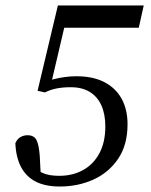

<svg xmlns="http://www.w3.org/2000/svg" viewBox="-20 -667 551 700"><path d="M198 13Q145 13 110 -5Q75 -23 56.5 -58.5Q38 -94 36 -145Q43 -161 55 -167.5Q67 -174 80 -174Q104 -174 113 -156.5Q122 -139 125 -98L129 -19L108 -54Q121 -43 134 -37Q147 -31 162.5 -28.5Q178 -26 196 -26Q244 -26 282 -46.5Q320 -67 342 -107.5Q364 -148 364 -206Q364 -251 349.5 -283Q335 -315 307 -332Q279 -349 238 -349Q207 -349 184 -344Q161 -339 144 -330L117 -336L191 -647H504L486 -566H194L225 -612L165 -356L140 -365Q156 -373 175 -378Q194 -383 215.5 -386Q237 -389 258 -389Q320 -389 361.5 -367Q403 -345 424 -306Q445 -267 445 -214Q445 -139 411 -88.5Q377 -38 321 -12.5Q265 13 198 13Z"/></svg>

Font: Source Serif 4
Style: Italic
Weight: 400
Italic angle: -12°
Designer: Frank Grießhammer
Foundry: Adobe Systems Incorporated
Version: Version 4.004;hotconv 1.0.116;makeotfexe 2.5.65601